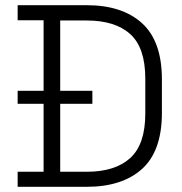

<svg xmlns="http://www.w3.org/2000/svg" viewBox="-20 -720 702 740"><path d="M48 0V-58H148V-642H48V-700H314Q451 -700 527.5 -630.5Q604 -561 604 -414V-285Q604 -138 527.5 -69Q451 0 314 0ZM212 -58H314Q424 -58 482 -111Q540 -164 540 -282V-417Q540 -536 482 -588.5Q424 -641 314 -641H212ZM48 -320V-370H336V-320Z"/></svg>

Font: Space 7353
Style: Regular
Weight: 400
Designer: Christine Claussen + Ruben Lyon  (Space 7353)
Version: Version 1.000;FEAKit 1.0